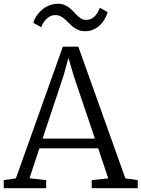

<svg xmlns="http://www.w3.org/2000/svg" viewBox="-31 -998 750 1018"><path d="M472.2 -263.2 359.9 -595.7 332 -690.9 304.7 -592.8 194.8 -263.2ZM-11.2 -43 53.2 -52.2 302.2 -750.5H384.3L633.8 -52.2L699.2 -43V0H455.1V-43L543 -52.2L489.7 -211.4H177.7L125.5 -52.7L213.9 -43V0H-11.2ZM145.5 -877Q149.9 -893.1 160.9 -910.9Q171.9 -928.7 188.7 -943.6Q205.6 -958.5 227.8 -968.3Q250 -978 276.4 -978Q296.4 -978 311.3 -971.7Q326.2 -965.3 337.9 -955.8Q349.6 -946.3 359.6 -935.3Q369.6 -924.3 379.4 -914.8Q389.2 -905.3 400.4 -898.9Q411.6 -892.6 425.8 -892.6Q443.4 -892.6 455.8 -899.9Q468.3 -907.2 476.6 -917.5Q484.9 -927.7 490 -938.7Q495.1 -949.7 498.5 -957L540 -933.6Q534.2 -914.6 523.7 -896.2Q513.2 -877.9 498.3 -863.8Q483.4 -849.6 463.9 -841.1Q444.3 -832.5 419.9 -832.5Q399.9 -832.5 384.8 -838.9Q369.6 -845.2 357.4 -854.7Q345.2 -864.3 334.7 -875.2Q324.2 -886.2 313.5 -895.8Q302.7 -905.3 290.5 -911.6Q278.3 -918 263.2 -918Q245.6 -918 232.9 -910.6Q220.2 -903.3 211.2 -893.3Q202.1 -883.3 196.3 -872.3Q190.4 -861.3 187 -854Z"/></svg>

Font: MerriweatherLight
Style: Regular
Weight: 300
Designer: Eben Sorkin ( sorkintype@gmail.com )
Foundry: Eben Sorkin
Version: Version 1.055; ttfautohint (v1.4.1)